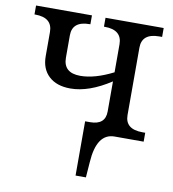

<svg xmlns="http://www.w3.org/2000/svg" viewBox="-83 -609 806 892"><g transform="rotate(10 320.0 -163.0)"><path d="M480 0Q396 0 387.2 137.2L381.8 210H333V-45.9H356Q428.2 -45.9 428.2 -108.9V-251Q325.7 -184.1 238.8 -184.1Q173.3 -184.1 136.7 -218.3Q100.1 -252.4 100.1 -312V-425.8Q100.1 -494.1 18.1 -494.1H15.1V-536.1H278.8V-494.1H275.9Q193.8 -494.1 193.8 -426.8V-321.8Q193.8 -250 273.9 -250Q341.8 -250 428.2 -293.9V-425.8Q428.2 -494.1 346.2 -494.1H342.8V-536.1H617.2V-494.1H604Q522 -494.1 522 -426.8V-108.9Q522 -42 604 -42H617.2V0Z"/></g></svg>

Font: Droid Serif
Style: Regular
Weight: 400
Designer: Monotype Design team
Foundry: Monotype Imaging Inc.
Version: Version 1.03